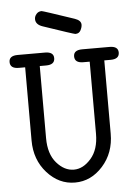

<svg xmlns="http://www.w3.org/2000/svg" viewBox="-56 -850 638 904"><g transform="rotate(-5 262.5 -398.0)"><path d="M141 -772Q141 -785 150.5 -796Q160 -807 175 -807Q180 -807 328 -757Q357 -747 357 -727Q357 -715 349.5 -700.5Q342 -686 325 -686H324Q318 -686 174 -735Q141 -746 141 -772ZM4 -581Q4 -611 45 -611H174Q215 -611 215 -581Q215 -550 174 -550H144V-209Q144 -134 180.5 -92Q217 -50 262 -50Q306 -50 343 -92.5Q380 -135 380 -209V-550H350Q309 -550 309 -581Q309 -611 350 -611H479Q520 -611 520 -581Q520 -550 479 -550H449V-204Q449 -113 393.5 -51Q338 11 262 11Q186 11 130.5 -51Q75 -113 75 -204V-550H45Q4 -550 4 -581Z"/></g></svg>

Font: CMU Typewriter Text
Style: Regular
Weight: 500
Monospace: yes
Version: Version 0.7.0